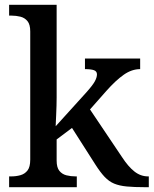

<svg xmlns="http://www.w3.org/2000/svg" viewBox="-20 -780 640 800"><path d="M18 0V-45H27Q47 -45 65 -50Q83 -55 94.5 -69.5Q106 -84 106 -115V-649Q106 -678 94.5 -692Q83 -706 65 -710.5Q47 -715 27 -715H18V-760H216V-374Q216 -361 215.5 -340.5Q215 -320 214 -300.5Q213 -281 212.5 -267.5Q212 -254 212 -254L337 -392Q365 -423 374.5 -440Q384 -457 384 -470Q384 -483 371.5 -487.5Q359 -492 334 -492V-536H564V-492Q529 -492 495.5 -468.5Q462 -445 423 -401L355 -324L488 -126Q514 -86 540 -65.5Q566 -45 597 -45H600V0H586Q539 0 508 -3Q477 -6 455.5 -15Q434 -24 416 -43Q398 -62 377 -95L280 -247L216 -199V-111Q216 -82 227.5 -68Q239 -54 257 -49.5Q275 -45 295 -45H300V0Z"/></svg>

Font: Noto Serif NP Hmong Medium
Style: Regular
Weight: 500
Designer: Dalton Maag Ltd
Foundry: Dalton Maag Ltd
Version: Version 1.001; ttfautohint (v1.8.4.7-5d5b)